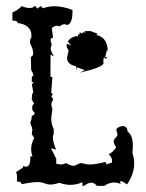

<svg xmlns="http://www.w3.org/2000/svg" viewBox="-20 -607 484 635"><path d="M325.2 7.8H300.3Q292.5 -2.9 281.7 -2.9Q271 -2.9 258.8 7.8H252.4L252.9 -4.4Q232.9 4.4 212.4 4.4Q196.8 4.4 176.3 -2.4Q158.7 3.4 146 3.4Q137.7 3.4 127 -0.7Q116.2 -4.9 104.5 -4.9Q86.4 -4.9 52.2 2L45.9 -6.8L41 -4.9Q37.6 -4.9 35.6 -10.7L36.6 -19Q36.6 -29.8 33.2 -38.1L56.2 -52.7L55.7 -57.6L65.4 -55.7Q80.1 -55.7 80.1 -82V-88.9L87.4 -90.3Q83 -102.1 83 -114.3Q83 -132.3 93.3 -150.9L85 -163.1L86.9 -177.2Q86.9 -184.6 83.7 -190.4Q80.6 -196.3 80.6 -200.7Q80.6 -205.1 82.8 -209.2Q85 -213.4 85 -223.6Q94.7 -227.5 94.7 -231.9Q94.7 -234.9 90.6 -238.3Q86.4 -241.7 86.4 -250.5Q86.4 -261.2 93.3 -263.7L85 -277.8L86.4 -296.9Q89.8 -296.9 89.8 -303.7L85.4 -328.1L91.3 -335L85 -336.4L85.4 -354Q90.3 -354 90.3 -358.4Q90.3 -363.3 83 -376L82 -418.5Q89.8 -421.4 89.8 -431.6Q89.8 -443.8 79.1 -464.8L79.6 -476.6Q84 -478 84 -490.2Q84 -508.8 69.8 -519.5Q58.1 -528.8 37.6 -530.8L38.1 -532.7Q38.1 -538.1 21 -539.1V-565.9Q37.1 -571.8 52.2 -586.9Q64.5 -580.6 79.1 -580.6Q87.4 -580.6 89.8 -583.7Q92.3 -586.9 94.7 -586.9Q98.1 -586.9 103.5 -578.6L114.7 -586.9L122.1 -579.6Q141.1 -586.4 158.7 -586.4Q188 -586.4 219.7 -574.2V-567.9Q219.7 -530.3 203.1 -524.4L193.4 -526.9Q185.1 -526.9 178.2 -520L168.5 -522Q159.7 -522 151.4 -513.7L155.3 -482.4Q147 -480 147 -474.6L150.9 -460L147.5 -447.3Q147.5 -438.5 158.2 -420.4L147 -426.3V-353L153.3 -352.1L149.4 -301.3L154.3 -295.4L149.4 -286.6Q155.3 -282.7 155.3 -278.3Q155.3 -274.9 152.6 -271.5Q149.9 -268.1 149.9 -262.7Q149.9 -253.9 153.3 -246.6L149.4 -216.3Q149.4 -195.8 157.7 -180.2V-163.1Q154.8 -160.2 154.8 -152.8Q154.8 -137.2 165.5 -112.3L148.4 -116.7L166 -82V-65.4L180.2 -63Q189 -63 198.7 -67.4Q213.9 -58.6 223.6 -58.6Q228 -58.6 235.4 -63Q242.7 -67.4 247.6 -67.4Q253.4 -67.4 259.8 -65.2Q266.1 -63 277.3 -63Q293.9 -63 329.1 -71.3L332 -63.5L349.6 -68.8L350.6 -75.7Q350.6 -86.9 339.4 -96.7Q353 -103 364.3 -119.6Q356 -132.3 356 -140.1Q356 -145 362.3 -151.4Q368.7 -157.7 368.7 -162.1L364.7 -176.8Q364.7 -186 385.3 -190.4Q400.9 -189.9 401.9 -171.9Q419.4 -160.6 419.4 -124L418 -100.6Q423.8 -83.5 423.8 -66.4Q423.8 -32.2 400.4 2.9Q385.3 -7.8 379.9 -7.8Q377.4 -7.8 377.4 -4.9L378.9 1.5Q369.1 -3.4 356.4 -3.4Q340.8 -3.4 325.2 7.8ZM231.4 -388.2Q201.7 -393.1 201.7 -417L207 -440.4Q200.2 -448.7 200.2 -456.5L201.2 -462.4L215.8 -457L204.1 -469.2Q213.9 -485.4 235.8 -487.8L238.3 -484.9L237.8 -494.6L242.2 -491.7L244.1 -501L250 -495.6Q252 -495.6 252.4 -499L258.3 -500.5L262.7 -497.6L259.3 -503.9L278.8 -504.4L302.7 -495.6L298.8 -491.2Q334.5 -483.9 336.4 -439.5L333.5 -440.4L328.1 -419.4L329.6 -417L335.9 -419.9Q330.6 -412.6 328.1 -412.6Q325.7 -412.6 324.7 -419.4Q321.8 -414.1 321.8 -406.7L322.3 -398.4Q322.3 -384.8 244.1 -366.7L260.3 -375L235.4 -384.3L233.9 -374.5Z"/></svg>

Font: Truetypewriter PolyglOTT
Style: Regular
Weight: 400
Designer: Sergey Beatoff a.k.a. Sam_T
Version: Version 3.76